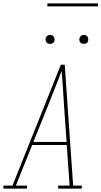

<svg xmlns="http://www.w3.org/2000/svg" viewBox="-57 -1119 601 1139"><path d="M-37 0V-18H17L304 -735H327L361 -245L377 -18H428V0H288V-18H356L339 -259H134L37 -18H103V0ZM141 -277H338L323 -490Q320 -542 316.5 -594Q313 -646 309 -698Q289 -646 268 -594Q247 -542 227 -490ZM440 -859Q434 -859 428 -861Q422 -863 418.5 -868Q415 -873 414 -879Q413 -885 414 -891Q415 -896 417.5 -900Q420 -904 423.5 -906.5Q427 -909 431.5 -910.5Q436 -912 440 -912Q447 -912 452.5 -909.5Q458 -907 461.5 -902Q465 -897 466 -891Q467 -885 466 -879Q466 -874 463.5 -870Q461 -866 457 -863.5Q453 -861 449 -860Q445 -859 440 -859ZM240 -859Q234 -859 228 -861Q222 -863 218.5 -868Q215 -873 214 -879Q213 -885 214 -891Q215 -896 217.5 -900Q220 -904 223.5 -906.5Q227 -909 231.5 -910.5Q236 -912 240 -912Q247 -912 252.5 -909.5Q258 -907 261.5 -902Q265 -897 266 -891Q267 -885 266 -879Q266 -874 263.5 -870Q261 -866 257 -863.5Q253 -861 249 -860Q245 -859 240 -859ZM224 -1081V-1099H524V-1081Z"/></svg>

Font: Iosevka Slab Thin Oblique
Style: Regular
Weight: 100
Italic angle: -9°
Monospace: yes
Designer: Belleve Invis
Foundry: Belleve Invis
Version: Version 11.1.0; ttfautohint (v1.8.3)